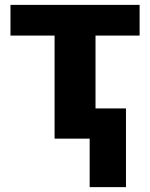

<svg xmlns="http://www.w3.org/2000/svg" viewBox="-20 -569 614 788"><path d="M553 -549V-423H372V-124H497V199H348V0H204V-423H23V-549Z"/></svg>

Font: Noto Sans ExtraBold
Style: Regular
Weight: 800
Designer: Monotype Design Team
Foundry: Monotype Imaging Inc.
Version: Version 2.007